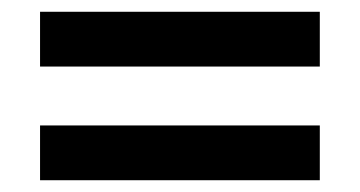

<svg xmlns="http://www.w3.org/2000/svg" viewBox="-20 -515 612 326"><path d="M48 -402H523V-495H48ZM48 -209H523V-302H48Z"/></svg>

Font: Noto Sans Myanmar SemiBold
Style: Regular
Weight: 600
Designer: Monotype Design Team
Foundry: Monotype Imaging Inc.
Version: Version 2.107